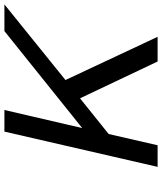

<svg xmlns="http://www.w3.org/2000/svg" viewBox="48 -783 735 871"><g transform="rotate(-90 415.5 -347.5)"><path d="M94 0 254 -695H352L270 -342L710 -695H831L488 -418L578 -226Q650 -74 684 0H572L405 -352L243 -222L192 0Z"/></g></svg>

Font: Coval
Style: Italic
Weight: 400
Foundry: Context Ltd
Version: Version 001.000